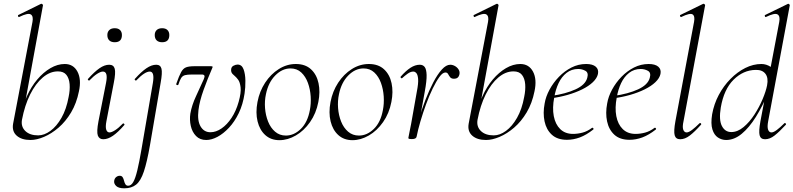

<svg xmlns="http://www.w3.org/2000/svg" viewBox="-20 -746 4302 1041"><path d="M145 13Q97 13 70.5 -10.5Q44 -34 51 -75L156 -627Q162 -659 146.5 -668Q131 -677 84 -654Q80 -652 78 -658Q76 -664 80 -665L202 -725Q206 -727 210 -723Q214 -719 213 -717L99 -96Q93 -59 117.5 -35.5Q142 -12 187 -12Q220 -12 253.5 -36.5Q287 -61 313.5 -107.5Q340 -154 352 -220Q360 -258 357.5 -289.5Q355 -321 340 -340Q325 -359 294 -359Q251 -359 212 -326Q173 -293 143.5 -234Q114 -175 99 -96L94 -116Q103 -173 126 -224.5Q149 -276 182 -315Q215 -354 253.5 -376.5Q292 -399 331 -399Q378 -399 400 -357.5Q422 -316 408 -251Q395 -186 365.5 -136.5Q336 -87 297.5 -54Q259 -21 219 -4Q179 13 145 13Z M540 9Q518 9 510.5 -11Q503 -31 514 -89L555 -297Q567 -358 538 -358Q526 -358 507 -346Q488 -334 466 -311Q463 -307 458.5 -311.5Q454 -316 458 -319Q492 -357 519.5 -376Q547 -395 572 -395Q596 -395 602 -373.5Q608 -352 597 -297L557 -89Q551 -58 556 -43Q561 -28 574 -28Q585 -28 604 -40Q623 -52 645 -75Q649 -79 653 -74.5Q657 -70 653 -67Q620 -29 592.5 -10Q565 9 540 9ZM602 -517Q583 -517 572.5 -527Q562 -537 562 -556Q562 -573 572.5 -583Q583 -593 602 -593Q621 -593 631 -583Q641 -573 641 -556Q641 -517 602 -517Z M654 275Q623 275 610 262.5Q597 250 599 235Q601 221 610 214Q619 207 629 207Q640 207 645 215Q650 223 652.5 234Q655 245 660 253Q665 261 675 261Q691 261 702.5 241Q714 221 724.5 177.5Q735 134 747 64L809 -297Q819 -358 792 -358Q765 -358 720 -311Q717 -307 712.5 -311.5Q708 -316 712 -319Q746 -357 774 -376Q802 -395 827 -395Q850 -395 855.5 -373.5Q861 -352 851 -297L793 42Q777 133 760 184Q743 235 718 255Q693 275 654 275ZM859 -517Q840 -517 829.5 -527Q819 -537 819 -556Q819 -573 829.5 -583Q840 -593 859 -593Q878 -593 888 -583Q898 -573 898 -556Q898 -517 859 -517Z M1098 13Q1064 13 1043 -8.5Q1022 -30 1014.5 -63Q1007 -96 1012 -130Q1020 -176 1043 -225Q1066 -274 1085 -317Q1091 -331 1088 -336.5Q1085 -342 1074 -342H1022Q996 -342 983 -338.5Q970 -335 962.5 -323.5Q955 -312 947 -287Q945 -283 939.5 -285Q934 -287 936 -292Q951 -335 962 -355Q973 -375 989 -381Q1005 -387 1034 -387H1122Q1131 -387 1132.5 -385Q1134 -383 1130 -375Q1106 -320 1084 -259Q1062 -198 1056 -149Q1049 -92 1067.5 -60.5Q1086 -29 1121 -29Q1151 -29 1181 -49.5Q1211 -70 1235.5 -107Q1260 -144 1274 -194Q1288 -244 1284.5 -272.5Q1281 -301 1271 -314Q1261 -327 1256 -331Q1252 -335 1242.5 -343.5Q1233 -352 1233 -366Q1233 -383 1245.5 -389.5Q1258 -396 1268 -396Q1291 -396 1300.5 -370.5Q1310 -345 1310.5 -308.5Q1311 -272 1306 -239Q1297 -179 1274.5 -132.5Q1252 -86 1221.5 -53.5Q1191 -21 1159 -4Q1127 13 1098 13Z M1495 14Q1449 14 1418.5 -13.5Q1388 -41 1376.5 -88Q1365 -135 1376 -193Q1387 -251 1417.5 -297.5Q1448 -344 1491.5 -371.5Q1535 -399 1584 -399Q1635 -399 1666 -370.5Q1697 -342 1707 -295Q1717 -248 1706 -193Q1694 -131 1661 -84Q1628 -37 1584 -11.5Q1540 14 1495 14ZM1530 -11Q1574 -11 1611 -47Q1648 -83 1660 -149Q1667 -184 1664.5 -223Q1662 -262 1649.5 -296.5Q1637 -331 1613.5 -353Q1590 -375 1555 -375Q1510 -375 1472.5 -337Q1435 -299 1422 -236Q1414 -199 1417 -160Q1420 -121 1433.5 -87Q1447 -53 1471.5 -32Q1496 -11 1530 -11Z M1891 14Q1845 14 1814.5 -13.5Q1784 -41 1772.5 -88Q1761 -135 1772 -193Q1783 -251 1813.5 -297.5Q1844 -344 1887.5 -371.5Q1931 -399 1980 -399Q2031 -399 2062 -370.5Q2093 -342 2103 -295Q2113 -248 2102 -193Q2090 -131 2057 -84Q2024 -37 1980 -11.5Q1936 14 1891 14ZM1926 -11Q1970 -11 2007 -47Q2044 -83 2056 -149Q2063 -184 2060.5 -223Q2058 -262 2045.5 -296.5Q2033 -331 2009.5 -353Q1986 -375 1951 -375Q1906 -375 1868.5 -337Q1831 -299 1818 -236Q1810 -199 1813 -160Q1816 -121 1829.5 -87Q1843 -53 1867.5 -32Q1892 -11 1926 -11Z M2239 -6 2229 -7Q2237 -50 2252 -102Q2267 -154 2287 -205.5Q2307 -257 2329.5 -300Q2352 -343 2375.5 -369Q2399 -395 2421 -395Q2434 -395 2446.5 -388Q2459 -381 2466.5 -369Q2474 -357 2471 -343Q2468 -330 2460.5 -324.5Q2453 -319 2442 -319Q2427 -319 2420.5 -327.5Q2414 -336 2409.5 -344.5Q2405 -353 2395 -353Q2380 -353 2362.5 -329Q2345 -305 2326 -266Q2307 -227 2290 -180.5Q2273 -134 2259.5 -88Q2246 -42 2239 -6ZM2214 8Q2201 8 2197.5 6.5Q2194 5 2194 2Q2194 -1 2199.5 -26.5Q2205 -52 2209 -74L2240 -249Q2249 -295 2247 -318Q2245 -341 2237.5 -349.5Q2230 -358 2221 -358Q2206 -358 2189.5 -346Q2173 -334 2160 -322Q2158 -320 2154 -323.5Q2150 -327 2152 -330Q2180 -362 2205.5 -378.5Q2231 -395 2256 -395Q2273 -395 2282.5 -383Q2292 -371 2293 -339.5Q2294 -308 2283 -249L2239 -6Q2237 8 2214 8Z M2615 13Q2567 13 2540.5 -10.5Q2514 -34 2521 -75L2626 -627Q2632 -659 2616.5 -668Q2601 -677 2554 -654Q2550 -652 2548 -658Q2546 -664 2550 -665L2672 -725Q2676 -727 2680 -723Q2684 -719 2683 -717L2569 -96Q2563 -59 2587.5 -35.5Q2612 -12 2657 -12Q2690 -12 2723.5 -36.5Q2757 -61 2783.5 -107.5Q2810 -154 2822 -220Q2830 -258 2827.5 -289.5Q2825 -321 2810 -340Q2795 -359 2764 -359Q2721 -359 2682 -326Q2643 -293 2613.5 -234Q2584 -175 2569 -96L2564 -116Q2573 -173 2596 -224.5Q2619 -276 2652 -315Q2685 -354 2723.5 -376.5Q2762 -399 2801 -399Q2848 -399 2870 -357.5Q2892 -316 2878 -251Q2865 -186 2835.5 -136.5Q2806 -87 2767.5 -54Q2729 -21 2689 -4Q2649 13 2615 13Z M3054 12Q3002 12 2972 -15.5Q2942 -43 2932.5 -88Q2923 -133 2933 -185Q2939 -222 2959.5 -260Q2980 -298 3010.5 -329.5Q3041 -361 3078.5 -380Q3116 -399 3158 -399Q3193 -399 3210 -384.5Q3227 -370 3222 -345Q3217 -322 3194.5 -300.5Q3172 -279 3136.5 -261.5Q3101 -244 3057.5 -231.5Q3014 -219 2967 -213L2969 -226Q3047 -237 3100.5 -261.5Q3154 -286 3164 -324Q3172 -352 3154 -362Q3136 -372 3115 -372Q3079 -372 3052 -351Q3025 -330 3008.5 -295Q2992 -260 2985 -218Q2974 -161 2982.5 -116.5Q2991 -72 3017.5 -46Q3044 -20 3087 -20Q3112 -20 3138.5 -27Q3165 -34 3190 -53Q3193 -55 3196.5 -51Q3200 -47 3197 -44Q3159 -14 3124 -1Q3089 12 3054 12Z M3393 12Q3341 12 3311 -15.5Q3281 -43 3271.5 -88Q3262 -133 3272 -185Q3278 -222 3298.5 -260Q3319 -298 3349.5 -329.5Q3380 -361 3417.5 -380Q3455 -399 3497 -399Q3532 -399 3549 -384.5Q3566 -370 3561 -345Q3556 -322 3533.5 -300.5Q3511 -279 3475.5 -261.5Q3440 -244 3396.5 -231.5Q3353 -219 3306 -213L3308 -226Q3386 -237 3439.5 -261.5Q3493 -286 3503 -324Q3511 -352 3493 -362Q3475 -372 3454 -372Q3418 -372 3391 -351Q3364 -330 3347.5 -295Q3331 -260 3324 -218Q3313 -161 3321.5 -116.5Q3330 -72 3356.5 -46Q3383 -20 3426 -20Q3451 -20 3477.5 -27Q3504 -34 3529 -53Q3532 -55 3535.5 -51Q3539 -47 3536 -44Q3498 -14 3463 -1Q3428 12 3393 12Z M3668 9Q3644 9 3638 -12.5Q3632 -34 3642 -89L3743 -627Q3749 -659 3735 -668Q3721 -677 3674 -654Q3670 -652 3667.5 -658Q3665 -664 3669 -665L3792 -725Q3796 -727 3800 -723Q3804 -719 3803 -717L3686 -89Q3679 -58 3684.5 -43Q3690 -28 3703 -28Q3714 -28 3732 -41.5Q3750 -55 3772 -77Q3776 -81 3780 -77Q3784 -73 3780 -69Q3747 -32 3720.5 -11.5Q3694 9 3668 9Z M3917 13Q3893 13 3872.5 -0.5Q3852 -14 3842.5 -44.5Q3833 -75 3841 -126Q3851 -182 3877 -231Q3903 -280 3940.5 -318Q3978 -356 4021 -377.5Q4064 -399 4108 -399Q4135 -399 4158.5 -383.5Q4182 -368 4186 -332L4146 -246Q4115 -171 4078.5 -112.5Q4042 -54 4001.5 -20.5Q3961 13 3917 13ZM3945 -30Q3979 -30 4011.5 -57Q4044 -84 4070.5 -125Q4097 -166 4115 -209Q4133 -252 4139 -283Q4147 -324 4130 -346Q4113 -368 4077 -367Q4010 -366 3957.5 -314Q3905 -262 3888 -163Q3877 -96 3894 -63Q3911 -30 3945 -30ZM4128 9Q4104 9 4098.5 -12.5Q4093 -34 4103 -89L4205 -627Q4211 -659 4195.5 -668Q4180 -677 4133 -654Q4129 -652 4127 -658Q4125 -664 4129 -665L4252 -725Q4255 -727 4259 -723Q4263 -719 4262 -717L4145 -89Q4139 -58 4144.5 -43Q4150 -28 4163 -28Q4174 -28 4192 -41.5Q4210 -55 4232 -77Q4235 -81 4239.5 -77Q4244 -73 4240 -69Q4206 -32 4180 -11.5Q4154 9 4128 9Z"/></svg>

Font: Cormorant Light
Style: Italic
Weight: 300
Italic angle: -10°
Designer: Christian Thalmann (Catharsis Fonts)
Foundry: Catharsis Fonts
Version: Version 4.000